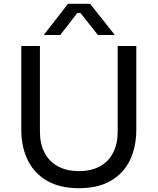

<svg xmlns="http://www.w3.org/2000/svg" viewBox="-20 -972 829 1010"><path d="M395 18Q296 18 228.5 -20.5Q161 -59 126.5 -128.5Q92 -198 92 -290V-730H190V-278Q190 -217 213.5 -170.5Q237 -124 283 -98Q329 -72 395 -72Q461 -72 506.5 -97.5Q552 -123 575.5 -169.5Q599 -216 599 -278V-730H697V-290Q697 -198 663 -128.5Q629 -59 562 -20.5Q495 18 395 18ZM297 -788H210L338 -952H454L584 -788H495L403 -904H387Z"/></svg>

Font: Sora Variable
Style: Regular
Weight: 400
Designer: Jonathan Barnbrook, Julián Moncada
Foundry: Barnbrook Fonts
Version: Version 2.000